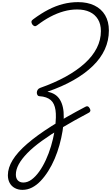

<svg xmlns="http://www.w3.org/2000/svg" viewBox="-20 -1150 1043 1804"><path d="M191 634Q151 634 119.5 617Q88 600 71 569Q54 538 54 496Q54 427 99 353.5Q144 280 235.5 201Q327 122 463.5 35.5Q600 -51 783 -147Q796 -154 805.5 -150.5Q815 -147 823 -132Q832 -117 828 -105.5Q824 -94 811 -89Q673 -16 563.5 49.5Q454 115 372 174.5Q290 234 236.5 289Q183 344 156 394Q129 444 129 490Q129 526 148 545.5Q167 565 199 565Q239 565 276.5 537.5Q314 510 348 462.5Q382 415 410.5 353.5Q439 292 459.5 223Q480 154 492 85Q504 16 505 -46Q506 -85 501.5 -115.5Q497 -146 486 -170Q475 -194 457 -209.5Q439 -225 412.5 -234.5Q386 -244 351 -246Q339 -246 332.5 -256Q326 -266 326 -279.5Q326 -293 333.5 -305.5Q341 -318 357 -324Q493 -372 598.5 -430.5Q704 -489 777.5 -556Q851 -623 889.5 -699Q928 -775 928 -858Q928 -923 900.5 -968.5Q873 -1014 823.5 -1037.5Q774 -1061 704 -1061Q642 -1061 579 -1043.5Q516 -1026 453.5 -993Q391 -960 327 -911Q315 -902 304.5 -904.5Q294 -907 283 -921Q274 -935 275.5 -947Q277 -959 292 -969Q366 -1024 435 -1059.5Q504 -1095 573 -1112.5Q642 -1130 714 -1130Q802 -1130 867 -1098.5Q932 -1067 967.5 -1007.5Q1003 -948 1003 -863Q1003 -770 965 -686.5Q927 -603 852.5 -530.5Q778 -458 671 -397Q564 -336 427 -289L430 -287Q468 -280 496.5 -261.5Q525 -243 543.5 -212.5Q562 -182 571 -141Q580 -100 579 -49Q579 13 568 80Q557 147 538.5 213.5Q520 280 493.5 342Q467 404 433.5 457Q400 510 362 550Q324 590 281 612Q238 634 191 634Z"/></svg>

Font: Playwrite CU Light
Style: Regular
Weight: 300
Designer: Veronika Burian, José Scaglione
Foundry: TypeTogether
Version: Version 1.002